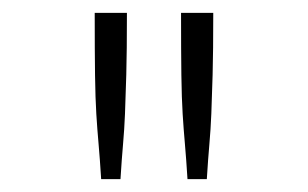

<svg xmlns="http://www.w3.org/2000/svg" viewBox="-20 -685 478 298"><path d="M127 -665H177Q177 -605 176 -569Q175 -533 174 -508.5Q173 -484 171 -461.5Q169 -439 167 -407H137Q135 -439 133 -461.5Q131 -484 129.5 -508Q128 -532 127.5 -568.5Q127 -605 127 -665ZM261 -665H311Q311 -605 310 -569Q309 -533 308 -508.5Q307 -484 305 -461.5Q303 -439 301 -407H271Q269 -439 267 -461.5Q265 -484 263.5 -508Q262 -532 261.5 -568.5Q261 -605 261 -665Z"/></svg>

Font: Inconsolata SemiCondensed Light
Style: Regular
Weight: 300
Width: 4
Monospace: yes
Designer: Raph Levien, Cyreal, Brenton Simpson
Foundry: Raph Levien, Cyreal, Google
Version: Version 3.100; ttfautohint (v1.8.4.7-5d5b)